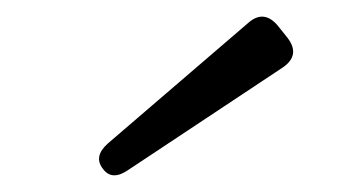

<svg xmlns="http://www.w3.org/2000/svg" viewBox="-20 -750 412 233"><path d="M136 -544Q116 -530 105 -545Q93 -560 111 -576L281 -722Q300 -739 317 -719L329 -704Q345 -683 323 -668Z"/></svg>

Font: Shin Retro Maru Gothic Regular
Style: Regular
Weight: 400
Designer: Iose
Foundry: Typographish
Version: Version 1.002